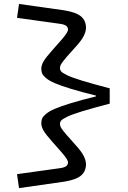

<svg xmlns="http://www.w3.org/2000/svg" viewBox="-20 -821 654 980"><path d="M418.9 17.1Q418.9 53.2 394 74.7Q369.1 96.2 309.1 106L77.1 139.2L66.9 67.9L288.1 37.1Q310.1 33.7 318.6 26.4Q327.1 19 327.1 7.8Q327.1 -5.9 295.9 -42L247.1 -97.2Q211.9 -136.7 201.4 -155.8Q190.9 -174.8 190.9 -191.9Q190.9 -206.1 195.1 -216.1Q199.2 -226.1 214.8 -239.5Q230.5 -252.9 260 -265.6Q289.6 -278.3 342 -294.4Q394.5 -310.5 470.2 -329.1V-333Q394.5 -351.6 342 -367.7Q289.6 -383.8 260 -396.5Q230.5 -409.2 214.8 -422.6Q199.2 -436 195.1 -446Q190.9 -456.1 190.9 -470.2Q190.9 -487.3 201.4 -506.3Q211.9 -525.4 247.1 -564.9L295.9 -620.1Q327.1 -656.2 327.1 -669.9Q327.1 -681.2 318.6 -688.5Q310.1 -695.8 288.1 -699.2L66.9 -730L77.1 -800.8L309.1 -768.1Q369.1 -758.3 394 -736.8Q418.9 -715.3 418.9 -679.2Q418.9 -638.7 367.2 -583L318.8 -528.8Q297.9 -503.9 292 -493.9Q286.1 -483.9 286.1 -474.1Q286.1 -463.9 292.2 -456.5Q298.3 -449.2 321.8 -437.5Q345.2 -425.8 398.7 -409.4Q452.1 -393.1 540 -370.1V-292Q452.1 -269 398.7 -252.7Q345.2 -236.3 321.8 -224.6Q298.3 -212.9 292.2 -205.6Q286.1 -198.2 286.1 -188Q286.1 -178.2 292.2 -168Q298.3 -157.7 318.8 -133.8L367.2 -79.1Q418.9 -23.4 418.9 17.1Z"/></svg>

Font: IntelOne Mono
Style: Regular
Weight: 400
Designer: Fred Shallcrass
Foundry: Frere-Jones Type LLC
Version: Version 1.200;hotconv 1.1.0;makeotfexe 2.6.0;FJTRelease1.2